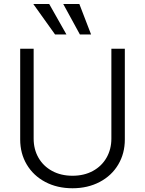

<svg xmlns="http://www.w3.org/2000/svg" viewBox="-20 -958 747 989"><path d="M623 -707V-239.3Q623 -167.5 589.1 -110.4Q555.2 -53.2 493.7 -20.8Q432.1 11.7 353.5 11.7Q274.4 11.7 213.1 -20.8Q151.9 -53.2 117.9 -110.4Q84 -167.5 84 -239.3V-707H153.3V-244.1Q153.3 -189 178.2 -145.5Q203.1 -102.1 248.5 -77.4Q293.9 -52.7 353.5 -52.7Q413.1 -52.7 458.5 -77.4Q503.9 -102.1 528.8 -145.8Q553.7 -189.5 553.7 -244.1V-707ZM151.4 -937.5H233.4L322.3 -780.3H263.7ZM305.7 -937.5H388.7L449.2 -780.3H391.6Z"/></svg>

Font: Pretendard JP Light
Style: Regular
Weight: 300
Designer: Base glyphs from Inter by Rasmus Andersson; Hangeul glyphs from Noto Sans CJK(Source Han Sans) by Jang Soo-young and Kan
Foundry: Kil Hyung-jin
Version: Version 1.309